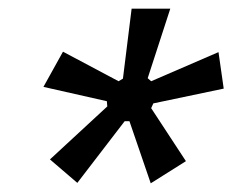

<svg xmlns="http://www.w3.org/2000/svg" viewBox="-20 -767 535 442"><path d="M158 -346 95 -400 227 -522 226 -534 80 -567 125 -648 253 -580 263 -586 283 -747H372L320 -587L328 -580L483 -647L495 -563L333 -529L328 -518L408 -396L327 -345L278 -488H267Z"/></svg>

Font: IBM Plex Sans Cond Medm
Style: Italic
Weight: 500
Width: 3
Italic angle: -11°
Designer: Mike Abbink, Paul van der Laan, Pieter van Rosmalen
Foundry: Bold Monday
Version: Version 1.3